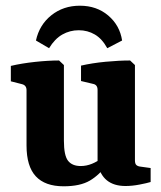

<svg xmlns="http://www.w3.org/2000/svg" viewBox="-20 -645 566 673"><path d="M355 -69Q329 -32 295 -12Q261 8 203 8Q138 8 105.5 -27Q73 -62 73 -135V-329Q73 -346 57 -350L18 -360V-414Q56 -423 102.5 -428Q149 -433 187 -433L204 -417V-152Q204 -100 218.5 -81.5Q233 -63 263 -63Q283 -63 302.5 -71Q322 -79 340 -93ZM508 -7Q495 -3 469 2Q443 7 420 7Q379 7 354.5 -13Q330 -33 322 -73V-330Q322 -348 306 -351L264 -361V-415Q303 -424 350 -428.5Q397 -433 436 -433L453 -417V-83Q453 -71 458 -66.5Q463 -62 472 -61L508 -56ZM260 -625Q319 -625 359.5 -590.5Q400 -556 408 -503L356 -476Q338 -509 312.5 -524Q287 -539 256 -539Q225 -539 198.5 -524Q172 -509 152 -476L106 -503Q118 -558 160 -591.5Q202 -625 260 -625Z"/></svg>

Font: Yrsa
Style: Bold
Weight: 700
Version: Version 2.004